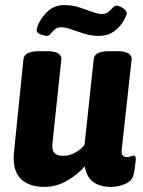

<svg xmlns="http://www.w3.org/2000/svg" viewBox="-20 -726 560 754"><path d="M155 8Q92 8 60 -25.5Q28 -59 35 -129L72 -493Q75 -525 134 -525H165Q195 -525 208.5 -516Q222 -507 221 -494L186 -163Q183 -137 193.5 -125.5Q204 -114 229 -114Q253 -114 276 -127Q299 -140 312 -157L348 -493Q350 -525 409 -525H441Q471 -525 484.5 -516Q498 -507 497 -494L458 -138Q456 -122 462 -115.5Q468 -109 479 -109Q487 -109 494 -112Q501 -115 505 -115Q515 -115 513 -94Q511 -84 510 -70.5Q509 -57 504 -38Q498 -15 471 -3.5Q444 8 417 8Q373 8 346.5 -11Q320 -30 313 -73Q287 -42 244.5 -17Q202 8 155 8ZM164 -585Q156 -585 140 -590.5Q124 -596 124 -608Q124 -612 127 -621.5Q130 -631 134 -638Q150 -668 174 -687Q198 -706 233 -706Q264 -706 291.5 -697Q319 -688 342 -679.5Q365 -671 380 -671Q395 -671 405 -679Q415 -687 422.5 -695.5Q430 -704 438 -704Q448 -704 463 -694Q478 -684 478 -674Q478 -668 467 -647Q453 -621 428 -603Q403 -585 369 -585Q340 -585 312 -593.5Q284 -602 260.5 -610.5Q237 -619 221 -619Q205 -619 195.5 -610.5Q186 -602 179 -593.5Q172 -585 164 -585Z"/></svg>

Font: Asap Semi Condensed Semi Condensed Regular
Style: Bold Italic
Weight: 700
Width: 4
Italic angle: -6°
Designer: Pablo Cosgaya
Foundry: Omnibus-Type
Version: Version 3.001; ttfautohint (v1.8.4.7-5d5b)